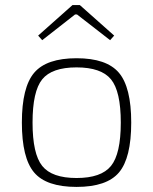

<svg xmlns="http://www.w3.org/2000/svg" viewBox="-20 -723 602 755"><path d="M429 -583 413 -565 283 -666H275L146 -565L130 -583L265 -703H294ZM114.5 -437Q163 -494 281 -494Q399 -494 447.5 -437Q496 -380 496 -241Q496 -102 448 -45Q400 12 281 12Q162 12 114 -45Q66 -102 66 -241Q66 -380 114.5 -437ZM416.5 -411Q378 -458 281 -458Q184 -458 146 -411Q108 -364 108 -241Q108 -118 146 -70.5Q184 -23 281 -23Q378 -23 416.5 -70.5Q455 -118 455 -241Q455 -364 416.5 -411Z"/></svg>

Font: Exo 2.0 Extra Light
Style: Regular
Weight: 250
Designer: Natanael Gama
Version: Version 1.001;PS 001.001;hotconv 1.0.70;makeotf.lib2.5.58329